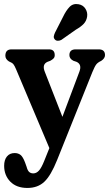

<svg xmlns="http://www.w3.org/2000/svg" viewBox="-28 -683 538 949"><path d="M190.5 112.5 216 49 51.5 -340.5Q44 -358.5 38 -365.8Q32 -373 16 -379.5Q-1.5 -391 -1.5 -407.5Q-1.5 -439 29 -439H214Q242.5 -439 242.5 -410.5Q242.5 -400.5 237 -394.5Q231.5 -388.5 220.5 -382.5L207 -377.5Q178.5 -365 193.5 -328L280.5 -105.5L364.5 -329Q378 -365 350 -377.5L335 -382.5Q315 -392.5 315 -410.5Q315 -439 346 -439H460Q491 -439 491 -410.5Q491 -394.5 472 -382Q455.5 -374.5 447.8 -364.5Q440 -354.5 428.5 -326.5L254.5 107.5Q223.5 185 191 215.5Q158.5 246 107.5 246Q53.5 246 23 214.8Q-7.5 183.5 -7.5 136.5Q-7.5 107.5 6.2 90.5Q20 73.5 44.5 73.5Q62 73.5 73.8 83Q85.5 92.5 96 120.5L103.5 141.5Q108.5 160.5 116.5 167.2Q124.5 174 136.5 174Q152 174 164.5 160.2Q177 146.5 190.5 112.5ZM283.5 -599.5Q298.5 -631 316 -649Q333.5 -667 360.5 -662Q383 -658 394.5 -639.5Q406 -621 402.5 -600Q399 -579.5 385.8 -565.2Q372.5 -551 346.5 -536L275.5 -486Q267.5 -481.5 258.2 -481.5Q249 -481.5 243.5 -487.5Q236.5 -495 238 -503.8Q239.5 -512.5 244 -522Z"/></svg>

Font: Fraunces 144pt SuperSoft SemiBold
Style: Regular
Weight: 600
Version: Version 1.000;[b76b70a41]